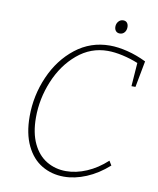

<svg xmlns="http://www.w3.org/2000/svg" viewBox="-92 -911 813 990"><g transform="rotate(10 314.5 -416.5)"><path d="M620 -651 594 -513H573L582 -636Q543 -652 500.5 -661.5Q458 -671 422 -671Q333 -671 263 -612Q193 -553 154.5 -460Q116 -367 116 -269Q116 -188 142.5 -132.5Q169 -77 214.5 -50Q260 -23 316 -23Q369 -23 424 -46.5Q479 -70 528 -115L542 -92Q487 -43 427 -18Q367 7 310 7Q246 7 194.5 -23.5Q143 -54 113 -116.5Q83 -179 83 -269Q83 -378 126.5 -477.5Q170 -577 248.5 -638.5Q327 -700 428 -700Q471 -700 521 -687.5Q571 -675 620 -651ZM438 -801Q438 -817 448 -828.5Q458 -840 473 -840Q486 -840 493 -831.5Q500 -823 500 -809Q500 -792 490.5 -781Q481 -770 466 -770Q453 -770 445.5 -778.5Q438 -787 438 -801Z"/></g></svg>

Font: Bitter Pro ExtraLight
Style: Italic
Weight: 275
Italic angle: -9°
Designer: Sol Matas, and Bitter project Authors
Foundry: Sol Matas
Version: Version 1.010